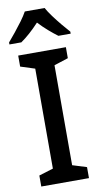

<svg xmlns="http://www.w3.org/2000/svg" viewBox="-103 -986 539 1031"><g transform="rotate(-10 166.0 -470.5)"><path d="M295 0H35V-60L113 -84V-629L35 -654V-714H295V-654L218 -629V-84L295 -60ZM219 -941Q231 -919 251 -892Q271 -865 292.5 -839Q314 -813 333 -792V-781H266Q243 -798 216.5 -821Q190 -844 165 -871Q113 -815 64 -781H-1V-792Q17 -813 38.5 -839.5Q60 -866 79.5 -892.5Q99 -919 111 -941Z"/></g></svg>

Font: Noto Sans Sinhala UI SemiCondensed Medium
Style: Regular
Weight: 500
Width: 4
Designer: Jelle Bosma - Monotype Design Team
Foundry: Monotype Imaging Inc.
Version: Version 2.006; ttfautohint (v1.8.4.7-5d5b)